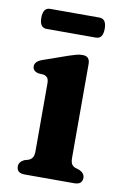

<svg xmlns="http://www.w3.org/2000/svg" viewBox="-76 -680 471 726"><g transform="rotate(10 159.5 -317.0)"><path d="M236.5 -453.5V-95.5Q236.5 -77.5 241.2 -69.5Q246 -61.5 255.5 -58L271.5 -53Q292 -43.5 292 -26Q292 0 261 0H71Q40 0 40 -26Q40 -43 60 -53L77 -58Q86 -62 91 -69.8Q96 -77.5 96 -95.5V-353Q96 -368.5 91.2 -374.8Q86.5 -381 77.5 -384L53 -386Q33.5 -392.5 33.5 -409Q33.5 -427.5 60.5 -437.5L157.5 -471.5Q174 -477 185.2 -480Q196.5 -483 209 -483Q236.5 -483 236.5 -453.5ZM30 -594.5Q30 -633.5 57.2 -633.5H246.2Q273.4 -633.5 273.4 -595Q273.4 -556.5 246.2 -556.5H57.2Q30 -556.5 30 -594.5Z"/></g></svg>

Font: Fraunces 9pt Soft SemiBold
Style: Regular
Weight: 600
Version: Version 1.000;[b76b70a41]